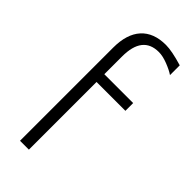

<svg xmlns="http://www.w3.org/2000/svg" viewBox="-186 -578 612 612"><g transform="rotate(45 120.0 -272.5)"><path d="M50 0V-420Q50 -481 79 -513Q108 -545 163 -545Q190 -545 240 -530V-486Q227 -495 204 -504Q181 -513 163 -513Q90 -513 90 -420V-340H220V-305H90V0Z"/></g></svg>

Font: Glametrix
Style: Light
Weight: 300
Designer: gluk
Foundry: gluk
Version: Version 0.40